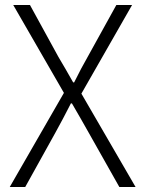

<svg xmlns="http://www.w3.org/2000/svg" viewBox="-20 -749 581 769"><path d="M19 0H81L202 -218C222 -254 241 -290 264 -335H268C294 -290 315 -254 335 -218L458 0H523L306 -374L509 -729H446L331 -521C312 -488 298 -461 277 -419H273C249 -461 234 -488 214 -521L100 -729H33L236 -377Z"/></svg>

Font: Noto Sans CJK SC Light
Style: Regular
Weight: 300
Designer: Ryoko NISHIZUKA 西塚涼子 (kana, bopomofo & ideographs); Paul D. Hunt (Latin, Greek & Cyrillic); Sandoll Communications 산돌커뮤니
Foundry: Adobe
Version: Version 2.004;hotconv 1.0.118;makeotfexe 2.5.65603